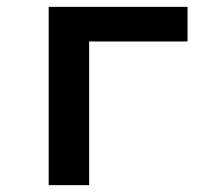

<svg xmlns="http://www.w3.org/2000/svg" viewBox="-20 -540 640 560"><path d="M122 0V-520H527V-419H240V0Z"/></svg>

Font: Zed Sans Extended
Style: Bold
Weight: 700
Width: 7
Designer: Belleve Invis
Foundry: Belleve Invis
Version: Version 1.0.0; ttfautohint (v1.8.4)